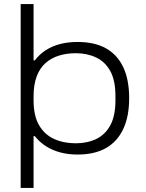

<svg xmlns="http://www.w3.org/2000/svg" viewBox="-20 -743 714 938"><path d="M81 175V-723H144V-448H150Q173 -478 204 -498Q235 -518 274 -528Q313 -538 359 -538Q442 -538 497.5 -507Q553 -476 582 -415Q611 -354 611 -263Q611 -174 582 -112.5Q553 -51 497.5 -19.5Q442 12 359 12Q313 12 274 1.5Q235 -9 204 -29Q173 -49 150 -78H144V175ZM350 -43Q406 -43 450 -64Q494 -85 519 -131Q544 -177 544 -253V-273Q544 -350 519 -395.5Q494 -441 450 -462Q406 -483 350 -483Q306 -483 268.5 -471.5Q231 -460 203 -435.5Q175 -411 159.5 -370.5Q144 -330 144 -272V-254Q144 -177 171 -131Q198 -85 244.5 -64Q291 -43 350 -43Z"/></svg>

Font: Archivo Expanded ExtraLight
Style: Regular
Weight: 250
Width: 7
Designer: Hector Gatti
Foundry: Omnibus-Type
Version: Version 2.001